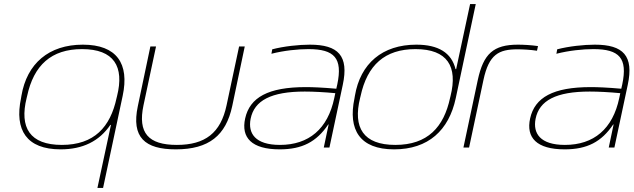

<svg xmlns="http://www.w3.org/2000/svg" viewBox="-20 -730 3135 950"><path d="M86 -256 84 -244C51 -87 111 9 280 9C389 9 471 -31 526 -112H529L462 200H490L587 -256C621 -415 558 -509 390 -509C222 -509 113 -416 86 -256ZM112 -246 114 -254C147 -408 234 -487 386 -487C544 -487 596 -401 559 -254L557 -246C526 -101 446 -13 286 -13C128 -13 75 -98 112 -246Z M662 -205C629 -50 697 9 850 9C1014 9 1098 -60 1129 -205L1191 -500H1163L1101 -209C1072 -72 995 -13 855 -13C714 -13 661 -72 690 -209L752 -500H724Z M1513 -509C1459 -509 1384 -501 1327 -486L1323 -464C1385 -480 1455 -487 1506 -487C1635 -487 1676 -442 1649 -313L1644 -291C1575 -297 1529 -299 1493 -299C1307 -299 1216 -248 1193 -144C1172 -49 1225 9 1364 9C1475 9 1546 -28 1604 -114H1606L1582 0H1610L1676 -310C1707 -454 1654 -509 1513 -509ZM1220 -142C1238 -233 1322 -277 1488 -277C1531 -277 1586 -274 1639 -269L1634 -245C1602 -92 1508 -13 1365 -13C1243 -13 1206 -70 1220 -142Z M1736 -256 1734 -244C1701 -88 1760 9 1930 9C2099 9 2201 -85 2235 -244L2334 -710H2306L2237 -388H2234C2214 -469 2149 -509 2040 -509C1872 -509 1763 -416 1736 -256ZM1762 -246 1764 -254C1797 -408 1884 -487 2036 -487C2194 -487 2246 -401 2209 -254L2207 -246C2176 -101 2096 -13 1936 -13C1778 -13 1725 -98 1762 -246Z M2541 -486C2564 -486 2605 -484 2637 -479L2642 -502C2608 -507 2569 -509 2543 -509C2421 -509 2372 -464 2344 -334L2273 0H2301L2372 -334C2399 -461 2448 -486 2541 -486Z M2923 -509C2869 -509 2794 -501 2737 -486L2733 -464C2795 -480 2865 -487 2916 -487C3045 -487 3086 -442 3059 -313L3054 -291C2985 -297 2939 -299 2903 -299C2717 -299 2626 -248 2603 -144C2582 -49 2635 9 2774 9C2885 9 2956 -28 3014 -114H3016L2992 0H3020L3086 -310C3117 -454 3064 -509 2923 -509ZM2630 -142C2648 -233 2732 -277 2898 -277C2941 -277 2996 -274 3049 -269L3044 -245C3012 -92 2918 -13 2775 -13C2653 -13 2616 -70 2630 -142Z"/></svg>

Font: LT Wave Thin
Style: Italic
Weight: 100
Designer: Daniel Lyons
Version: Version 2.5 (Glyphs App)